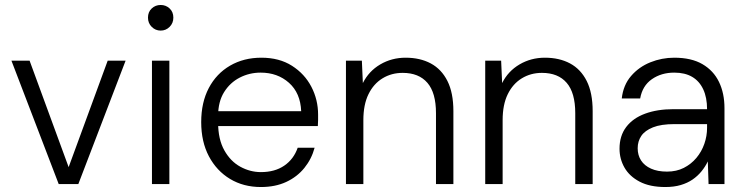

<svg xmlns="http://www.w3.org/2000/svg" viewBox="-20 -740 2991 772"><path d="M216 0 26 -496H99L256 -68L413 -496H485L295 0Z M591 0V-496H661V0ZM626 -617Q605 -617 590 -632Q575 -647 575 -669Q575 -692 590 -706Q605 -720 626 -720Q647 -720 662 -706Q677 -692 677 -669Q677 -647 662 -632Q647 -617 626 -617Z M1029 12Q959 12 905 -20.5Q851 -53 820 -111.5Q789 -170 789 -249Q789 -328 819.5 -386Q850 -444 905 -476Q960 -508 1031 -508Q1103 -508 1154 -475.5Q1205 -443 1232 -391Q1259 -339 1259 -279Q1259 -269 1259 -258Q1259 -247 1258 -233H843V-293H1191Q1188 -366 1142 -407Q1096 -448 1028 -448Q983 -448 944 -428Q905 -408 881 -369.5Q857 -331 857 -274V-247Q857 -180 882 -135.5Q907 -91 946.5 -69.5Q986 -48 1029 -48Q1085 -48 1123 -74Q1161 -100 1177 -146H1245Q1233 -101 1204 -65Q1175 -29 1131 -8.5Q1087 12 1029 12Z M1371 0V-496H1435L1439 -406Q1463 -454 1509 -481Q1555 -508 1611 -508Q1669 -508 1712 -485Q1755 -462 1779 -414.5Q1803 -367 1803 -293V0H1733V-285Q1733 -367 1698.5 -407Q1664 -447 1599 -447Q1554 -447 1518 -425Q1482 -403 1461.5 -361Q1441 -319 1441 -257V0Z M1931 0V-496H1995L1999 -406Q2023 -454 2069 -481Q2115 -508 2171 -508Q2229 -508 2272 -485Q2315 -462 2339 -414.5Q2363 -367 2363 -293V0H2293V-285Q2293 -367 2258.5 -407Q2224 -447 2159 -447Q2114 -447 2078 -425Q2042 -403 2021.5 -361Q2001 -319 2001 -257V0Z M2655 12Q2593 12 2552 -9.5Q2511 -31 2491 -66Q2471 -101 2471 -142Q2471 -194 2498 -229.5Q2525 -265 2574 -283Q2623 -301 2687 -301H2823Q2823 -348 2807.5 -381Q2792 -414 2763 -431Q2734 -448 2691 -448Q2639 -448 2601 -421.5Q2563 -395 2554 -344H2480Q2486 -398 2517.5 -434.5Q2549 -471 2595 -489.5Q2641 -508 2691 -508Q2760 -508 2804.5 -482Q2849 -456 2871 -410.5Q2893 -365 2893 -305V0H2829L2826 -91Q2816 -70 2800.5 -51Q2785 -32 2764.5 -18Q2744 -4 2717 4Q2690 12 2655 12ZM2662 -50Q2700 -50 2729.5 -65Q2759 -80 2780 -105Q2801 -130 2812 -161.5Q2823 -193 2823 -226V-241H2692Q2638 -241 2605.5 -228Q2573 -215 2558.5 -193.5Q2544 -172 2544 -144Q2544 -116 2557.5 -95Q2571 -74 2597.5 -62Q2624 -50 2662 -50Z"/></svg>

Font: DM Sans 24pt Light
Style: Regular
Weight: 300
Designer: Colophon Foundry, Jonny Pinhorn
Foundry: Colophon Foundry
Version: Version 4.004;gftools[0.9.30]